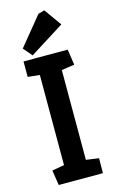

<svg xmlns="http://www.w3.org/2000/svg" viewBox="-139 -981 617 1033"><g transform="rotate(-15 169.5 -464.0)"><path d="M53 0 40 -84 108 -96V-598L42 -605V-691H288L301 -604L229 -593V-93L300 -83L299 0ZM98 -710 56 -759 186 -918 221 -928 290 -831Z"/></g></svg>

Font: Kreon SemiBold
Style: Regular
Weight: 600
Designer: Julia Petretta
Foundry: Julia Petretta and Eli Heuer
Version: Version 2.002